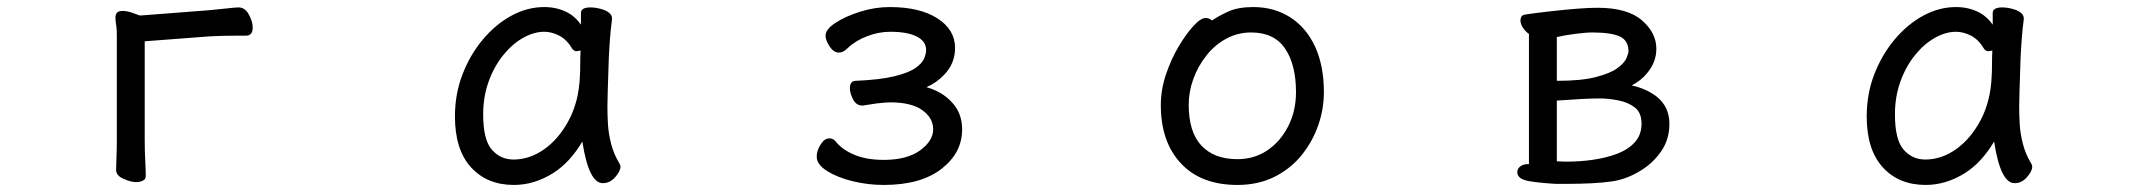

<svg xmlns="http://www.w3.org/2000/svg" viewBox="-20 -506 6040 544"><path d="M311 -111V-406Q311 -418 310 -429Q307 -448 307 -456Q307 -464 311 -469.5Q315 -475 327.5 -475Q340 -475 354 -470Q368 -465 371 -464Q374 -463 375 -462.5Q376 -462 377 -462L572 -477Q595 -479 621 -482Q647 -485 656 -485Q674 -485 685 -465Q696 -445 696 -428Q696 -405 677 -405H654Q612 -405 574 -403L390 -389V-110Q390 -80 391.5 -51.5Q393 -23 393 -7Q393 2 384.5 6Q376 10 367 10Q350 10 331 1Q309 -8 309 -24Q309 -36 310 -61Q311 -86 311 -111Z M1723 -4Q1708 13 1688 13Q1648 13 1630 -105Q1595 -46 1548 -16Q1494 18 1436 18Q1360 18 1314.5 -32Q1269 -82 1269 -176Q1269 -240 1290.5 -295.5Q1312 -351 1348 -394Q1384 -437 1429 -461.5Q1474 -486 1522 -486Q1559 -486 1589 -470Q1611 -458 1626 -436V-469Q1626 -485 1653 -485Q1671 -485 1691 -478Q1714 -469 1714 -454V-452V-451Q1708 -407 1705 -343Q1701 -227 1701 -204Q1701 -181 1702.5 -154.5Q1704 -128 1711.5 -98.5Q1719 -69 1735 -43Q1738 -38 1738 -34Q1738 -21 1723 -4ZM1625 -363Q1619 -361 1613 -361Q1607 -361 1602 -367Q1586 -394 1564.5 -405Q1543 -416 1522 -416Q1493 -416 1462.5 -399Q1432 -382 1406 -350Q1380 -318 1364.5 -275Q1349 -232 1349 -182Q1349 -110 1373.5 -82Q1398 -54 1435 -54Q1481 -54 1522.5 -83.5Q1564 -113 1592 -166Q1620 -219 1623 -289V-290Q1624 -303 1624 -324Q1624 -345 1625 -363Z M2425 -207H2423Q2406 -207 2397 -224.5Q2388 -242 2388 -256Q2388 -277 2405 -277Q2474 -280 2514.5 -290Q2555 -300 2574 -313.5Q2593 -327 2598.5 -340.5Q2604 -354 2604 -364Q2604 -389 2577.5 -402.5Q2551 -416 2502 -416Q2470 -416 2437 -403.5Q2404 -391 2381 -369Q2369 -357 2357 -357Q2342 -357 2330.5 -374.5Q2319 -392 2319 -405Q2319 -423 2347.5 -441.5Q2376 -460 2417.5 -473Q2459 -486 2501 -486Q2586 -486 2636 -454Q2686 -422 2686 -370Q2686 -326 2655 -294Q2633 -271 2605 -259Q2658 -244 2687 -204Q2706 -177 2706 -139Q2706 -73 2647.5 -27.5Q2589 18 2484 18Q2439 18 2396 7.5Q2353 -3 2323.5 -21.5Q2294 -40 2294 -62Q2294 -79 2305 -96.5Q2316 -114 2330 -114Q2340 -114 2347 -106Q2366 -82 2400.5 -67.5Q2435 -53 2484 -53Q2550 -53 2587 -80Q2624 -107 2624 -139.5Q2624 -172 2593 -194Q2562 -216 2502 -216Q2491 -216 2464 -213Z M3531 -486Q3590 -486 3635.5 -457Q3681 -428 3706 -374Q3731 -320 3731 -245Q3731 -197 3715 -151Q3699 -105 3668 -66.5Q3637 -28 3591 -5Q3545 18 3486 18Q3383 18 3326 -43Q3269 -104 3269 -208Q3269 -252 3283.5 -295Q3298 -338 3319 -373.5Q3340 -409 3361 -432Q3382 -455 3396 -455Q3406 -455 3414 -448Q3433 -461 3460.5 -473.5Q3488 -486 3531 -486ZM3486 -55Q3533 -55 3570 -79.5Q3607 -104 3629.5 -147.5Q3652 -191 3652 -245Q3652 -323 3621 -368.5Q3590 -414 3525 -414Q3487 -414 3454.5 -396.5Q3422 -379 3398 -348.5Q3374 -318 3361 -282Q3348 -246 3348 -209Q3348 -132 3384 -93.5Q3420 -55 3486 -55Z M4311 7Q4279 1 4279 -18Q4279 -28 4287.5 -34.5Q4296 -41 4309 -41H4312V-410Q4304 -415 4296 -426Q4288 -437 4288 -448Q4288 -464 4303 -465Q4320 -468 4373 -474Q4462 -484 4506 -484Q4591 -484 4632 -448.5Q4673 -413 4673 -368Q4673 -330 4647 -299Q4629 -277 4603 -264Q4644 -255 4673 -233Q4710 -204 4710 -155Q4710 -111 4686.5 -77Q4663 -43 4626 -21Q4588 2 4547 8Q4499 15 4416 15H4388Q4339 12 4311 7ZM4594 -361Q4594 -390 4571 -402Q4546 -414 4492 -414Q4473 -414 4442.5 -410Q4412 -406 4391 -401V-277Q4460 -277 4501 -287.5Q4542 -298 4562 -312.5Q4582 -327 4588 -340.5Q4594 -354 4594 -361ZM4391 -221V-49L4415 -48Q4502 -48 4561 -70Q4593 -82 4612 -103Q4631 -124 4631 -155.5Q4631 -187 4612 -201.5Q4593 -216 4565.5 -221.5Q4538 -227 4515 -227H4505Q4474 -227 4391 -221Z M5723 -4Q5708 13 5688 13Q5648 13 5630 -105Q5595 -46 5548 -16Q5494 18 5436 18Q5360 18 5314.5 -32Q5269 -82 5269 -176Q5269 -240 5290.5 -295.5Q5312 -351 5348 -394Q5384 -437 5429 -461.5Q5474 -486 5522 -486Q5559 -486 5589 -470Q5611 -458 5626 -436V-469Q5626 -485 5653 -485Q5671 -485 5691 -478Q5714 -469 5714 -454V-452V-451Q5708 -407 5705 -343Q5701 -227 5701 -204Q5701 -181 5702.5 -154.5Q5704 -128 5711.5 -98.5Q5719 -69 5735 -43Q5738 -38 5738 -34Q5738 -21 5723 -4ZM5625 -363Q5619 -361 5613 -361Q5607 -361 5602 -367Q5586 -394 5564.5 -405Q5543 -416 5522 -416Q5493 -416 5462.5 -399Q5432 -382 5406 -350Q5380 -318 5364.5 -275Q5349 -232 5349 -182Q5349 -110 5373.5 -82Q5398 -54 5435 -54Q5481 -54 5522.5 -83.5Q5564 -113 5592 -166Q5620 -219 5623 -289V-290Q5624 -303 5624 -324Q5624 -345 5625 -363Z"/></svg>

Font: Moon Stars Kai
Style: Bold
Weight: 700
Designer: GuiWonder
Version: Version 1.101